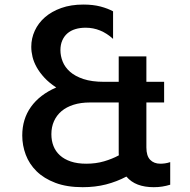

<svg xmlns="http://www.w3.org/2000/svg" viewBox="-20 -798 820 830"><path d="M76.2 -212.4Q76.2 -283.2 113.8 -335.9Q151.4 -388.7 223.1 -419.9Q192.4 -439.9 171.9 -462.2Q151.4 -484.4 138.7 -507.1Q126 -529.8 120.6 -552.2Q115.2 -574.7 115.2 -595.7Q115.2 -632.3 130.4 -665.3Q145.5 -698.2 174.3 -723.4Q203.1 -748.5 244.9 -763.4Q286.6 -778.3 340.3 -778.3Q382.3 -778.3 414.6 -769.8Q446.8 -761.2 468.8 -749V-629.9Q416 -678.2 350.1 -678.2Q325.7 -678.2 305.7 -672.1Q285.6 -666 271.5 -653.8Q257.3 -641.6 249.3 -623.3Q241.2 -605 241.2 -581.1Q241.2 -556.2 251 -531.7Q260.7 -507.3 282.7 -487.8Q304.7 -468.3 340.8 -456.3Q377 -444.3 429.7 -444.3H493.2V-554.2H612.8V-444.3H689.5V-355H612.8V-160.6Q612.8 -124 629.2 -107.2Q645.5 -90.3 673.3 -90.3Q682.6 -90.3 693.4 -91.8Q704.1 -93.3 715.8 -97.2V0.5Q697.8 5.9 681.2 8.5Q664.6 11.2 644.5 11.2Q605.5 11.2 575.9 0Q546.4 -11.2 526.4 -34.7Q484.9 -12.7 438.2 -0.7Q391.6 11.2 337.4 11.2Q269 11.2 219.5 -7.6Q169.9 -26.4 138.2 -57.6Q106.4 -88.9 91.3 -129.2Q76.2 -169.4 76.2 -212.4ZM202.1 -217.8Q202.1 -189.9 211.2 -166.7Q220.2 -143.6 239 -126.5Q257.8 -109.4 286.1 -99.9Q314.5 -90.3 353 -90.3Q394.5 -90.3 429.7 -100.6Q464.8 -110.8 493.7 -126.5Q493.2 -131.3 493.2 -136.5Q493.2 -141.6 493.2 -147V-355H368.7Q329.1 -355 298.1 -345.2Q267.1 -335.4 245.8 -317.4Q224.6 -299.3 213.4 -274.2Q202.1 -249 202.1 -217.8Z"/></svg>

Font: Tauri
Style: Regular
Weight: 400
Designer: Yvonne Schüttler
Foundry: Yvonne Schüttler
Version: Version 1.003; ttfautohint (v0.93.8-669f) -l 13 -r 13 -G 200